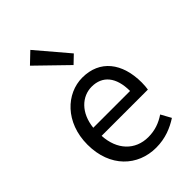

<svg xmlns="http://www.w3.org/2000/svg" viewBox="-260 -967 1074 1074"><g transform="rotate(-45 277.0 -429.5)"><path d="M311 13C385 13 443 -12 491 -43L458 -103C418 -76 375 -60 322 -60C219 -60 148 -134 142 -250H508C510 -263 512 -282 512 -302C512 -457 434 -557 296 -557C170 -557 51 -447 51 -271C51 -92 167 13 311 13ZM141 -315C152 -422 220 -484 297 -484C382 -484 432 -425 432 -315ZM311 -641 358 -686 200 -872 136 -811Z"/></g></svg>

Font: Source Han Sans CN Regular
Style: Regular
Weight: 400
Designer: Ryoko NISHIZUKA (kana & ideographs); Paul D. Hunt (Latin, Greek & Cyrillic); Wenlong ZHANG (bopomofo); Sandoll Communica
Foundry: Adobe Systems Incorporated
Version: Version 1.004;PS 1.004;hotconv 1.0.82;makeotf.lib2.5.63406